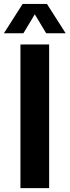

<svg xmlns="http://www.w3.org/2000/svg" viewBox="-50 -969 358 989"><path d="M55.3 0V-740H203.1V0ZM-29.9 -797.5 66.7 -948.9H191.7L288.3 -797.5H188L120.3 -910H138.1L70.4 -797.5Z"/></svg>

Font: Encode Sans Condensed Thin
Style: Regular
Weight: 100
Width: 3
Designer: Multiple Designers
Foundry: Impallari Type
Version: Version 3.002